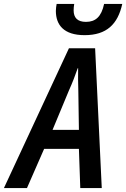

<svg xmlns="http://www.w3.org/2000/svg" viewBox="-79 -963 646 983"><path d="M354 -783C467 -783 524 -839 547 -943H454C440 -877 410 -851 361 -851C318 -851 298 -872 298 -910C298 -921 299 -931 301 -943H211C209 -933 207 -918 207 -907C207 -836 247 -783 354 -783ZM190 -298 274 -500C293 -542 307 -580 319 -614H321C320 -578 321 -537 322 -498L325 -298ZM-59 0H59L147 -201H325L332 0H442L408 -716H274Z"/></svg>

Font: Noto Sans Display SemiCondensed Medium
Style: Italic
Weight: 500
Width: 4
Italic angle: -12°
Designer: Monotype Design Team
Foundry: Monotype Imaging Inc.
Version: Version 1.900